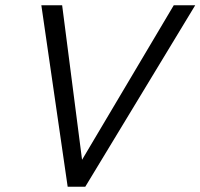

<svg xmlns="http://www.w3.org/2000/svg" viewBox="-20 -710 762 730"><path d="M237.3 0 137.2 -689.9H216.3L292 -102.5L640.6 -689.9H722.2L304.2 0Z"/></svg>

Font: HK Grotesk Italic
Style: Regular
Weight: 400
Italic angle: -13°
Designer: Alfredo Marco Pradil and Stefan Peev
Foundry: Hanken Design Co.
Version: Version 1.000;PS 001.000;hotconv 1.0.88;makeotf.lib2.5.64775